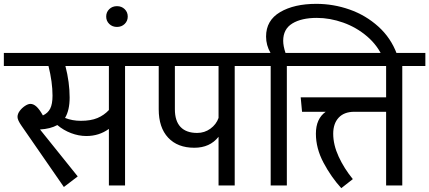

<svg xmlns="http://www.w3.org/2000/svg" viewBox="-40 -964 2231 998"><path d="M730 -621H610V0H526V-294Q475 -257 409 -257Q369 -257 329.5 -272Q290 -287 258 -314Q222 -294 168 -291L364 -47L292 8L72 -310Q51 -340 51 -356Q51 -372 62.5 -387.5Q74 -403 90 -413.5Q106 -424 118 -424Q134 -424 149.5 -410Q165 -396 183 -364Q209 -376 221 -399.5Q233 -423 233 -467Q233 -537 212 -621H-20V-689H730ZM526 -621H300Q322 -536 322 -457Q322 -391 298 -351Q336 -336 380 -336Q432 -336 466.5 -350.5Q501 -365 526 -392Z M512 -878Q512 -901 528 -916.5Q544 -932 568 -932Q592 -932 608 -916.5Q624 -901 624 -878Q624 -855 608 -839.5Q592 -824 568 -824Q544 -824 528 -839.5Q512 -855 512 -878Z M1300 -621H1180V0H1096V-253Q1051 -196 970 -196Q883 -196 834 -248.5Q785 -301 785 -396V-621H690V-689H1300ZM1096 -351V-621H869V-396Q869 -335 898.5 -304Q928 -273 985 -273Q1023 -273 1053.5 -295Q1084 -317 1096 -351Z M2023 -683 1952 -661Q1924 -727 1868.5 -774.5Q1813 -822 1744 -846.5Q1675 -871 1607 -871Q1527 -871 1479.5 -842Q1432 -813 1432 -752Q1432 -725 1444 -689H1545V-621H1451V0H1367V-621H1260V-689H1366Q1343 -729 1343 -774Q1343 -858 1416 -901Q1489 -944 1604 -944Q1693 -944 1777 -914.5Q1861 -885 1926.5 -826Q1992 -767 2023 -683Z M2171 -621H2051V0H1967V-383H1802Q1749 -383 1720.5 -352.5Q1692 -322 1692 -269Q1692 -211 1720.5 -149.5Q1749 -88 1794 -33L1734 14Q1681 -44 1641.5 -118.5Q1602 -193 1602 -269Q1602 -347 1653 -383H1530L1523 -458H1967V-621H1510V-689H2171Z"/></svg>

Font: Fira GO
Style: Regular
Weight: 400
Designer: Carrois Corporate
Foundry: Carrois Corporate GbR
Version: Version 0.300